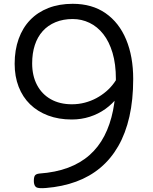

<svg xmlns="http://www.w3.org/2000/svg" viewBox="-20 -977 803 1009"><path d="M362 -957Q464 -957 535 -907.5Q606 -858 643 -769Q680 -680 680 -562Q680 -452 660 -364Q640 -276 601.5 -209Q563 -142 507.5 -95.5Q452 -49 380 -22.5Q308 4 221 11Q183 14 171.5 7.5Q160 1 158 -20Q157 -43 162.5 -53Q168 -63 187 -65Q272 -71 337.5 -95.5Q403 -120 450.5 -162Q498 -204 528.5 -263Q559 -322 574 -396.5Q589 -471 589 -562Q589 -640 571.5 -699Q554 -758 523 -797.5Q492 -837 450.5 -857Q409 -877 362 -877Q312 -877 272 -860.5Q232 -844 204.5 -813.5Q177 -783 163 -740Q149 -697 149 -644Q149 -579 174.5 -530.5Q200 -482 247 -455.5Q294 -429 358 -429Q393 -429 425.5 -437.5Q458 -446 486 -461Q514 -476 538 -496.5Q562 -517 580 -542Q598 -567 610 -595L639 -547Q626 -503 598.5 -467Q571 -431 534 -404.5Q497 -378 452 -363.5Q407 -349 357 -349Q288 -349 232.5 -370Q177 -391 138 -429Q99 -467 78 -521Q57 -575 57 -642Q57 -714 78 -772.5Q99 -831 138.5 -872Q178 -913 234.5 -935Q291 -957 362 -957Z"/></svg>

Font: Playwrite US Modern
Style: Regular
Weight: 400
Designer: Veronika Burian, José Scaglione
Foundry: TypeTogether
Version: Version 1.002